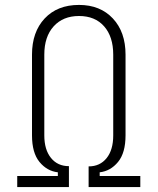

<svg xmlns="http://www.w3.org/2000/svg" viewBox="-20 -760 640 780"><path d="M50 0V-45H215V-60Q171 -65 140.5 -102Q110 -139 110 -210V-538Q110 -630 161.5 -685Q213 -740 301 -740Q387 -740 438.5 -685Q490 -630 490 -538V-210Q490 -139 459.5 -102Q429 -65 385 -60V-45H550V0H340V-84Q386 -84 413 -117.5Q440 -151 440 -210V-538Q440 -611 403 -653Q366 -695 301 -695Q236 -695 198 -653Q160 -611 160 -538V-210Q160 -152 187 -118.5Q214 -85 260 -85V0Z"/></svg>

Font: JetBrains Mono Extra Light
Style: Regular
Weight: 200
Monospace: yes
Designer: Philipp Nurullin, Konstantin Bulenkov
Foundry: JetBrains
Version: 2.002